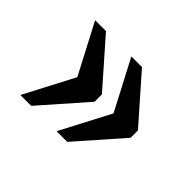

<svg xmlns="http://www.w3.org/2000/svg" viewBox="-88 -620 701 701"><g transform="rotate(45 262.5 -270.0)"><path d="M252 -77 353 -270 252 -463H307L460 -289V-251L307 -77ZM65 -77 166 -270 65 -463H121L274 -289V-251L121 -77Z"/></g></svg>

Font: Noto Serif Hentaigana Medium
Style: Regular
Weight: 500
Designer: Kazuhiro Yamada
Foundry: nipponia
Version: Version 1.000; ttfautohint (v1.8.4.7-5d5b)